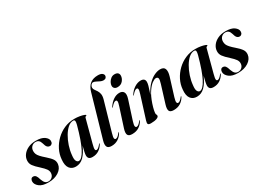

<svg xmlns="http://www.w3.org/2000/svg" viewBox="-31 -1397 2819 2077"><g transform="rotate(-30 1379.0 -359.0)"><path d="M150.5 -1Q179.5 -1 199 -20.2Q218.5 -39.5 219 -69.5Q219.5 -94 203.8 -116.8Q188 -139.5 149 -175Q102 -216.5 81 -245.8Q60 -275 62.5 -311.5Q64.5 -348.5 88 -380.2Q111.5 -412 152.8 -431.5Q194 -451 250 -451Q320 -451 355.5 -425.2Q391 -399.5 392 -369Q392.5 -348.5 382.2 -336.5Q372 -324.5 356 -324.5Q337 -324.5 323.8 -338.2Q310.5 -352 301.5 -388Q293 -417 278 -429Q263 -441 242.5 -441Q211.5 -441 191.2 -420.5Q171 -400 170.5 -366Q170.5 -346.5 177.2 -329.2Q184 -312 202.8 -291Q221.5 -270 258 -238.5Q302 -200 319.2 -173.2Q336.5 -146.5 332.5 -112Q326 -59.5 274.5 -25.2Q223 9 144.5 9Q71 9 33.8 -21Q-3.5 -51 -3.5 -87Q-3.5 -105 5.2 -117.2Q14 -129.5 30.5 -129.5Q51 -129.5 63.2 -114.5Q75.5 -99.5 85 -64Q97 -29.5 112.5 -15.2Q128 -1 150.5 -1Z M766.5 -115Q753.5 -66.5 755.8 -51Q758 -35.5 771.5 -35.5Q781.5 -35.5 794 -44.5Q806.5 -53.5 825.5 -77Q830.5 -84 832.5 -83.5Q836.5 -82.5 831.5 -72.5Q811 -36 776.8 -13.5Q742.5 9 697 9Q666.5 9 653.5 -4Q640.5 -17 640.5 -41.5Q640.5 -56 646.5 -84.2Q652.5 -112.5 663 -151.5Q629.5 -76 587.5 -33.5Q545.5 9 488.5 9Q438 9 411.5 -27.2Q385 -63.5 392.5 -135.5Q397 -196.5 425.2 -252.5Q453.5 -308.5 499.2 -352.8Q545 -397 603.5 -422.5Q662 -448 727 -448Q764.5 -448 795.5 -442.5Q826.5 -437 844.8 -430Q863 -423 863 -418.5Q863 -411.5 853.8 -409.8Q844.5 -408 842 -399ZM512 -121Q505.5 -70.5 516.5 -49.2Q527.5 -28 545.5 -28Q585 -28 630 -114.5Q675 -201 722 -375Q730 -404.5 728.5 -420.8Q727 -437 708.5 -437Q674.5 -437 641.8 -408.8Q609 -380.5 581.5 -333.8Q554 -287 535.5 -231.2Q517 -175.5 512 -121Z M1184.5 -728.5Q1220 -728.5 1237 -715.8Q1254 -703 1254 -686Q1254 -670.5 1243.2 -660.2Q1232.5 -650 1213 -650Q1194.5 -650 1174.5 -659.8Q1154.5 -669.5 1135.8 -679.2Q1117 -689 1102.5 -689Q1088 -689 1076.5 -674.5Q1065 -660 1065 -642Q1065 -627 1075.5 -612.8Q1086 -598.5 1098 -580.2Q1110 -562 1115.2 -536Q1120.5 -510 1110 -471.5L1005.5 -109Q992.5 -64.5 995.8 -50Q999 -35.5 1011.5 -35.5Q1022 -35.5 1034.8 -44.5Q1047.5 -53.5 1066 -77Q1071 -84 1073.5 -83.5Q1077.5 -82.5 1072.5 -72.5Q1052 -36 1016.8 -13.5Q981.5 9 935 9Q892 9 880.5 -15.8Q869 -40.5 883 -89L1033 -609.5Q1050.5 -671.5 1088.5 -700Q1126.5 -728.5 1184.5 -728.5Z M1309 -510Q1284.5 -510 1271.2 -522.5Q1258 -535 1258 -554.5Q1258 -574 1269.8 -595.8Q1281.5 -617.5 1301.2 -632.8Q1321 -648 1346.5 -648Q1375.5 -648 1388 -635.2Q1400.5 -622.5 1400.5 -603.5Q1400.5 -569.5 1375.8 -539.8Q1351 -510 1309 -510ZM1266 -109Q1252.5 -65.5 1256.2 -50.5Q1260 -35.5 1272.5 -35.5Q1283 -35.5 1295.8 -44.5Q1308.5 -53.5 1327 -77Q1332 -84 1334 -83.5Q1338 -82.5 1333 -72.5Q1313 -36 1277.8 -13.5Q1242.5 9 1192.5 9Q1149 9 1138.2 -15Q1127.5 -39 1143.5 -89L1218.5 -321.5Q1232.5 -362.5 1230.2 -378Q1228 -393.5 1214.5 -393.5Q1204 -393.5 1190.5 -384.5Q1177 -375.5 1155 -349.5Q1150 -344.5 1147.5 -345Q1145 -345.5 1148.5 -352Q1176.5 -396 1213.8 -422Q1251 -448 1291.5 -448Q1329 -448 1343.8 -422.2Q1358.5 -396.5 1341.5 -343Z M1410 -345Q1406.5 -346 1411 -352Q1438.5 -396 1478 -422Q1517.5 -448 1557.5 -448Q1610.5 -448 1610.5 -401Q1610.5 -382.5 1603.2 -356.5Q1596 -330.5 1586.8 -304.2Q1577.5 -278 1571.5 -259Q1607 -330 1648 -371.2Q1689 -412.5 1728.5 -430.2Q1768 -448 1800 -448Q1847 -448 1858.2 -416Q1869.5 -384 1852.5 -328.5L1784.5 -109Q1771 -64 1775 -49.8Q1779 -35.5 1791 -35.5Q1801 -35.5 1814 -44.5Q1827 -53.5 1845.5 -77Q1850.5 -84 1852.5 -83.5Q1856.5 -82.5 1851.5 -72.5Q1831.5 -36 1796.5 -13.5Q1761.5 9 1711.5 9Q1667.5 9 1657.2 -15Q1647 -39 1662.5 -89L1730 -307Q1745 -354.5 1739.8 -371.2Q1734.5 -388 1713.5 -388Q1695 -388 1665.2 -366.5Q1635.5 -345 1603 -297Q1570.5 -249 1543.5 -169.5Q1529.5 -127 1524 -99.8Q1518.5 -72.5 1518.5 -59Q1518.5 -49.5 1522.5 -43.8Q1526.5 -38 1526.5 -29Q1526.5 -12.5 1499.8 -1.8Q1473 9 1426 9Q1395.5 9 1390 -3Q1384.5 -15 1393 -42.5L1481 -322Q1494.5 -363.5 1492.2 -378.5Q1490 -393.5 1477 -393.5Q1466.5 -393.5 1453 -384.5Q1439.5 -375.5 1417 -349.5Q1412.5 -344.5 1410 -345Z M2278.5 -115Q2265.5 -66.5 2267.8 -51Q2270 -35.5 2283.5 -35.5Q2293.5 -35.5 2306 -44.5Q2318.5 -53.5 2337.5 -77Q2342.5 -84 2344.5 -83.5Q2348.5 -82.5 2343.5 -72.5Q2323 -36 2288.8 -13.5Q2254.5 9 2209 9Q2178.5 9 2165.5 -4Q2152.5 -17 2152.5 -41.5Q2152.5 -56 2158.5 -84.2Q2164.5 -112.5 2175 -151.5Q2141.5 -76 2099.5 -33.5Q2057.5 9 2000.5 9Q1950 9 1923.5 -27.2Q1897 -63.5 1904.5 -135.5Q1909 -196.5 1937.2 -252.5Q1965.5 -308.5 2011.2 -352.8Q2057 -397 2115.5 -422.5Q2174 -448 2239 -448Q2276.5 -448 2307.5 -442.5Q2338.5 -437 2356.8 -430Q2375 -423 2375 -418.5Q2375 -411.5 2365.8 -409.8Q2356.5 -408 2354 -399ZM2024 -121Q2017.5 -70.5 2028.5 -49.2Q2039.5 -28 2057.5 -28Q2097 -28 2142 -114.5Q2187 -201 2234 -375Q2242 -404.5 2240.5 -420.8Q2239 -437 2220.5 -437Q2186.5 -437 2153.8 -408.8Q2121 -380.5 2093.5 -333.8Q2066 -287 2047.5 -231.2Q2029 -175.5 2024 -121Z M2520.5 -1Q2549.5 -1 2569 -20.2Q2588.5 -39.5 2589 -69.5Q2589.5 -94 2573.8 -116.8Q2558 -139.5 2519 -175Q2472 -216.5 2451 -245.8Q2430 -275 2432.5 -311.5Q2434.5 -348.5 2458 -380.2Q2481.5 -412 2522.8 -431.5Q2564 -451 2620 -451Q2690 -451 2725.5 -425.2Q2761 -399.5 2762 -369Q2762.5 -348.5 2752.2 -336.5Q2742 -324.5 2726 -324.5Q2707 -324.5 2693.8 -338.2Q2680.5 -352 2671.5 -388Q2663 -417 2648 -429Q2633 -441 2612.5 -441Q2581.5 -441 2561.2 -420.5Q2541 -400 2540.5 -366Q2540.5 -346.5 2547.2 -329.2Q2554 -312 2572.8 -291Q2591.5 -270 2628 -238.5Q2672 -200 2689.2 -173.2Q2706.5 -146.5 2702.5 -112Q2696 -59.5 2644.5 -25.2Q2593 9 2514.5 9Q2441 9 2403.8 -21Q2366.5 -51 2366.5 -87Q2366.5 -105 2375.2 -117.2Q2384 -129.5 2400.5 -129.5Q2421 -129.5 2433.2 -114.5Q2445.5 -99.5 2455 -64Q2467 -29.5 2482.5 -15.2Q2498 -1 2520.5 -1Z"/></g></svg>

Font: Fraunces 144pt SemiBold
Style: Italic
Weight: 600
Italic angle: -16°
Version: Version 1.000;[0bf87f6ff]